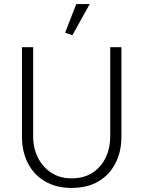

<svg xmlns="http://www.w3.org/2000/svg" viewBox="-20 -912 705 944"><path d="M143 -680H88V-239Q88 -167 117 -110Q146 -53 201 -20.5Q256 12 332 12Q410 12 464.5 -20.5Q519 -53 548 -110Q577 -167 577 -239V-680H522V-242Q522 -184 499.5 -137Q477 -90 434.5 -62.5Q392 -35 332 -35Q275 -35 232.5 -62.5Q190 -90 166.5 -137Q143 -184 143 -242ZM336 -739 421 -892H355L300 -751Z"/></svg>

Font: Catamaran ExtraLight
Style: Regular
Weight: 250
Designer: Pria Ravichandran
Version: Version 2.000